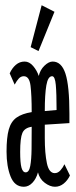

<svg xmlns="http://www.w3.org/2000/svg" viewBox="-20 -702 290 733"><path d="M71 11Q36 11 20.5 -28Q5 -67 5 -123Q5 -177 13.5 -207.5Q22 -238 43 -253Q64 -268 101 -274Q101 -339 96.5 -375Q92 -411 71 -411Q60 -411 52 -402.5Q44 -394 36 -379L17 -422Q26 -442 40.5 -454.5Q55 -467 74 -467Q92 -467 106.5 -450Q121 -433 128 -412Q133 -435 149.5 -451Q166 -467 181 -467Q215 -467 230 -420.5Q245 -374 245 -268V-232L151 -226V-175Q151 -117 159 -79Q167 -41 189 -41Q201 -41 210.5 -51.5Q220 -62 226 -75L247 -32Q238 -13 223 -1Q208 11 190 11Q171 11 151 -4Q131 -19 125 -44Q118 -19 103.5 -4Q89 11 71 11ZM151 -278 196 -282Q196 -345 193 -378Q190 -411 179 -411Q163 -411 157 -376.5Q151 -342 151 -278ZM78 -44Q91 -44 95.5 -68.5Q100 -93 100.5 -132.5Q101 -172 101 -218Q74 -214 65.5 -194.5Q57 -175 57 -122Q57 -80 62 -62Q67 -44 78 -44ZM127 -507 97 -522 139 -682 188 -657Z"/></svg>

Font: Inconsolata UltraCondensed
Style: Regular
Weight: 400
Width: 1
Monospace: yes
Designer: Raph Levien, Cyreal, Brenton Simpson
Foundry: Raph Levien, Cyreal, Google
Version: Version 3.001; ttfautohint (v1.8.2.53-6de2)